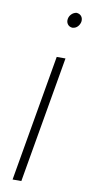

<svg xmlns="http://www.w3.org/2000/svg" viewBox="-84 -756 365 790"><g transform="rotate(10 98.0 -360.5)"><path d="M157.2 -528.3 65.9 0H29.3L120.6 -528.3ZM138.2 -689.9Q140.1 -701.7 148.7 -710.4Q157.2 -719.2 169.9 -721.2Q184.1 -719.7 190.7 -710.4Q197.3 -701.2 195.3 -688Q192.9 -676.3 184.6 -667.5Q176.3 -658.7 163.1 -657.7Q149.9 -658.7 143.1 -668Q136.2 -677.2 138.2 -689.9Z"/></g></svg>

Font: Roboto Condensed ExtraLight
Style: Italic
Weight: 250
Italic angle: -12°
Designer: Christian Robertson
Foundry: Google
Version: Version 3.008; 2023